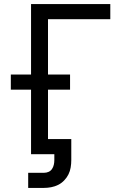

<svg xmlns="http://www.w3.org/2000/svg" viewBox="-20 -755 640 940"><path d="M118 165V91H195Q207 91 217.5 86.5Q228 82 234.5 72.5Q241 63 243.5 51.5Q246 40 246 29V0H132V-316H33V-390H132V-735H520V-661H215V-390H323V-316H215V-74H329V29Q329 47 326 65Q323 83 315 99Q307 115 294 128.5Q281 142 265 150Q249 158 231 161.5Q213 165 195 165Z"/></svg>

Font: Iosevka Mono
Style: Regular
Weight: 400
Designer: Belleve Invis
Foundry: Belleve Invis
Version: Version 11.1.1